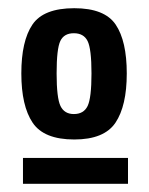

<svg xmlns="http://www.w3.org/2000/svg" viewBox="-20 -703 363 468"><path d="M32 -524Q32 -603 59 -643Q86 -683 161 -683Q235 -683 262 -643Q289 -603 289 -524Q289 -445 261.5 -404Q234 -363 161 -363Q87 -363 59.5 -404Q32 -445 32 -524ZM118 -524Q118 -464 127.5 -444.5Q137 -425 160 -425Q184 -425 193.5 -444.5Q203 -464 203 -524Q203 -584 193.5 -603Q184 -622 160 -622Q136 -622 127 -603Q118 -584 118 -524ZM36 -255V-318H292V-255Z"/></svg>

Font: Georama Semi Condensed SemiBold
Style: Regular
Weight: 600
Width: 4
Designer: Jean-Baptiste Levee
Foundry: Production Type
Version: Version 1.000